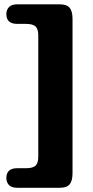

<svg xmlns="http://www.w3.org/2000/svg" viewBox="-20 -760 438 908"><path d="M161 -18.5V-593Q161 -623 148 -635Q135 -647 103 -647H61.5Q10 -647 10 -693.5Q10 -713 22.2 -726.2Q34.5 -739.5 61.5 -739.5H263Q296 -739.5 309.5 -723Q323 -706.5 323 -670.5V59Q323 95 309.5 111.5Q296 128 263 128H61.5Q34.5 128 22.2 114.8Q10 101.5 10 82Q10 35.5 61.5 35.5H103Q135 35.5 148 23.5Q161 11.5 161 -18.5Z"/></svg>

Font: Fraunces SuperSoft 9pt
Style: Regular
Weight: 900
Version: Version 1.000;[b76b70a41]